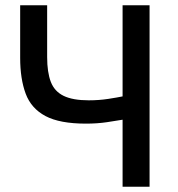

<svg xmlns="http://www.w3.org/2000/svg" viewBox="-20 -713 678 733"><path d="M448 0V-256Q425 -252 388 -246.5Q351 -241 308 -241Q208 -241 153.5 -270Q99 -299 78 -355.5Q57 -412 57 -492V-693H160V-495Q160 -437 174 -400.5Q188 -364 223 -347Q258 -330 319 -330Q358 -330 393.5 -335.5Q429 -341 448 -345V-693H551V0Z"/></svg>

Font: Ubuntu Sans Medium
Style: Regular
Weight: 500
Designer: Dalton Maag Ltd
Foundry: Dalton Maag Ltd
Version: Version 1.006; ttfautohint (v1.8.4.7-5d5b)